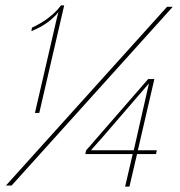

<svg xmlns="http://www.w3.org/2000/svg" viewBox="-20 -685 663 709"><path d="M109 -268 181 -579Q184 -593 186.5 -603.5Q189 -614 191.5 -623.5Q194 -633 196 -641Q183 -623 157 -603.5Q131 -584 96 -570L98 -583Q114 -590 134 -602Q154 -614 173 -630.5Q192 -647 205 -665H217L125 -268ZM2 0 597 -660H618L23 0ZM442 4 470 -116H295L298 -130Q305 -138 306.5 -139.5Q308 -141 312.5 -146Q317 -151 333 -170L527 -393H550L489 -130H559L556 -116H486L458 4ZM316 -130H474L530 -377L354 -173Q348 -166 341.5 -159Q335 -152 328.5 -144.5Q322 -137 316 -130Z"/></svg>

Font: Kantumruy Pro Thin
Style: Italic
Weight: 250
Italic angle: -13°
Version: Version 1.002